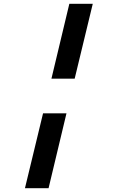

<svg xmlns="http://www.w3.org/2000/svg" viewBox="-20 -803 600 1008"><path d="M250 -390 344 -783H467L372 -390ZM111 185 206 -208H329L235 185Z"/></svg>

Font: Ubuntu Sans Mono SemiBold
Style: Italic
Weight: 600
Italic angle: -13.5°
Monospace: yes
Designer: Dalton Maag Ltd
Foundry: Dalton Maag Ltd
Version: Version 1.006